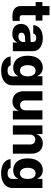

<svg xmlns="http://www.w3.org/2000/svg" viewBox="1248 -1946 907 3444"><g transform="rotate(90 1702.0 -223.5)"><path d="M348.6 -409.2H252V-166Q252 -140.6 265.1 -131.3Q278.3 -122.1 305.7 -122.1Q326.2 -122.1 355.5 -124V2Q333.5 4.9 316.2 6.3Q298.8 7.8 273.4 7.8Q183.6 7.8 135.5 -30.5Q87.4 -68.8 87.9 -147.5V-409.2H16.6V-530.3H87.9V-657.2H252V-530.3H348.6Z M605.5 -313.5Q649.4 -316.4 712.9 -318.4Q720.7 -319.3 732.4 -319.3V-362.3Q732.4 -390.1 713.4 -405Q694.3 -419.9 660.2 -419.9Q627 -419.9 606.9 -406.2Q586.9 -392.6 582 -366.2H428.7Q432.1 -414.1 460.2 -452.9Q488.3 -491.7 540.3 -514.4Q592.3 -537.1 664.1 -537.1Q730.5 -537.1 783.4 -516.4Q836.4 -495.6 866.9 -455.8Q897.5 -416 897.5 -360.4V0H742.2V-74.2H738.3Q715.8 -33.2 677.2 -11.7Q638.7 9.8 584 9.8Q532.2 9.8 492.9 -7.8Q453.6 -25.4 431.4 -60.8Q409.2 -96.2 409.2 -147.5Q409.2 -229.5 463.4 -268.6Q517.6 -307.6 605.5 -313.5ZM633.8 -99.6Q661.6 -99.6 684.6 -110.8Q707.5 -122.1 720.7 -142.3Q733.9 -162.6 733.4 -188.5V-222.7H723.6L632.8 -216.8Q601.6 -212.9 583.5 -196.5Q565.4 -180.2 565.4 -154.3Q565.4 -127.9 584.2 -113.8Q603 -99.6 633.8 -99.6Z M993.2 40H1153.3Q1158.2 67.9 1183.1 81.3Q1208 94.7 1248 94.7Q1348.6 94.7 1348.6 1V-92.8H1342.8Q1326.2 -54.7 1287.6 -30.8Q1249 -6.8 1192.4 -6.8Q1131.8 -6.8 1083.7 -35.2Q1035.6 -63.5 1007.6 -121.8Q979.5 -180.2 979.5 -266.6Q979.5 -355.5 1008.3 -416.5Q1037.1 -477.5 1085.4 -507.3Q1133.8 -537.1 1191.4 -537.1Q1250 -537.1 1287.4 -509Q1324.7 -481 1341.8 -439.5H1346.7V-530.3H1510.7V2.9Q1510.7 68.8 1477.5 115.5Q1444.3 162.1 1384 186Q1323.7 210 1244.1 210Q1169.4 210 1114.3 188.7Q1059.1 167.5 1028.1 128.9Q997.1 90.3 993.2 40ZM1348.6 -266.6Q1348.6 -332.5 1322.3 -370.4Q1295.9 -408.2 1248 -408.2Q1200.7 -408.2 1174.6 -369.9Q1148.4 -331.5 1148.4 -266.6Q1148.4 -201.2 1174.6 -164.6Q1200.7 -127.9 1248 -127.9Q1295.4 -127.9 1322 -164.6Q1348.6 -201.2 1348.6 -266.6Z M1958 -530.3H2122.1V0H1965.8V-97.7H1960Q1941.9 -49.3 1899.4 -21.2Q1856.9 6.8 1797.9 6.8Q1744.1 6.8 1702.9 -17.8Q1661.6 -42.5 1638.9 -87.6Q1616.2 -132.8 1616.2 -192.4V-530.3H1781.2V-223.6Q1781.2 -180.2 1804 -155Q1826.7 -129.9 1866.2 -129.9Q1892.1 -129.9 1912.8 -141.6Q1933.6 -153.3 1945.8 -175.5Q1958 -197.8 1958 -228.5Z M2393.6 0H2228.5V-530.3H2384.8V-433.6H2390.6Q2409.2 -482.4 2451.4 -509.8Q2493.7 -537.1 2551.8 -537.1Q2606.9 -537.1 2648.7 -512.5Q2690.4 -487.8 2713.1 -442.6Q2735.8 -397.5 2735.4 -337.9V0H2571.3V-306.6Q2571.3 -351.6 2548.3 -377Q2525.4 -402.3 2484.4 -402.3Q2442.9 -402.3 2418.2 -376Q2393.6 -349.6 2393.6 -303.7Z M2834 40H2994.1Q2999 67.9 3023.9 81.3Q3048.8 94.7 3088.9 94.7Q3189.5 94.7 3189.5 1V-92.8H3183.6Q3167 -54.7 3128.4 -30.8Q3089.8 -6.8 3033.2 -6.8Q2972.7 -6.8 2924.6 -35.2Q2876.5 -63.5 2848.4 -121.8Q2820.3 -180.2 2820.3 -266.6Q2820.3 -355.5 2849.1 -416.5Q2877.9 -477.5 2926.3 -507.3Q2974.6 -537.1 3032.2 -537.1Q3090.8 -537.1 3128.2 -509Q3165.5 -481 3182.6 -439.5H3187.5V-530.3H3351.6V2.9Q3351.6 68.8 3318.4 115.5Q3285.2 162.1 3224.9 186Q3164.6 210 3085 210Q3010.3 210 2955.1 188.7Q2899.9 167.5 2868.9 128.9Q2837.9 90.3 2834 40ZM3189.5 -266.6Q3189.5 -332.5 3163.1 -370.4Q3136.7 -408.2 3088.9 -408.2Q3041.5 -408.2 3015.4 -369.9Q2989.3 -331.5 2989.3 -266.6Q2989.3 -201.2 3015.4 -164.6Q3041.5 -127.9 3088.9 -127.9Q3136.2 -127.9 3162.8 -164.6Q3189.5 -201.2 3189.5 -266.6Z"/></g></svg>

Font: Pretendard JP ExtraBold
Style: Regular
Weight: 800
Designer: Base glyphs from Inter by Rasmus Andersson; Hangeul glyphs from Noto Sans CJK(Source Han Sans) by Jang Soo-young and Kan
Foundry: Kil Hyung-jin
Version: Version 1.309